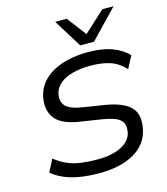

<svg xmlns="http://www.w3.org/2000/svg" viewBox="-135 -1044 1005 1157"><g transform="rotate(-15 367.5 -466.0)"><path d="M341 9Q278 9 222 0Q166 -9 122.5 -28Q79 -47 49 -73L89 -150Q123 -122 162.5 -104.5Q202 -87 249 -80.5Q296 -74 350 -74Q414 -74 460 -87.5Q506 -101 533.5 -125.5Q561 -150 568 -181Q576 -223 563 -246Q550 -269 518.5 -281Q487 -293 439 -301L303 -322Q191 -340 153.5 -393.5Q116 -447 132 -524Q142 -571 170.5 -606.5Q199 -642 243 -666Q287 -690 342.5 -702Q398 -714 462 -714Q549 -714 610.5 -691.5Q672 -669 710 -628L670 -552Q630 -596 578.5 -613.5Q527 -631 453 -631Q393 -631 344 -618Q295 -605 264.5 -579.5Q234 -554 226 -518Q216 -469 242.5 -441Q269 -413 345 -401L478 -380Q589 -362 635 -316Q681 -270 662 -178Q652 -132 626 -97.5Q600 -63 557.5 -39Q515 -15 461 -3Q407 9 341 9ZM428 -765 319 -941H391L482 -821L613 -941H683L514 -765Z"/></g></svg>

Font: Nunito Sans 7pt SemiExpanded
Style: Italic
Weight: 400
Width: 6
Italic angle: -9°
Designer: Vernon Adams
Foundry: Vernon Adams
Version: Version 3.101;gftools[0.9.27]